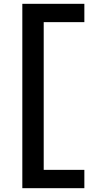

<svg xmlns="http://www.w3.org/2000/svg" viewBox="-20 -843 540 1006"><path d="M97 143V-823H422V-727H209V47H422V143Z"/></svg>

Font: Zed Mono
Style: Bold
Weight: 700
Monospace: yes
Designer: Belleve Invis
Foundry: Belleve Invis
Version: Version 1.0.0; ttfautohint (v1.8.4)